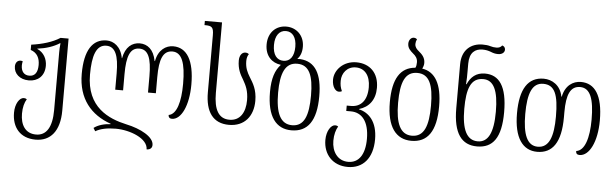

<svg xmlns="http://www.w3.org/2000/svg" viewBox="-58 -989 4672 1459"><g transform="rotate(5 2278.5 -260.0)"><path d="M249 251C362 251 432 170 432 14V-536H371C313 -499 238 -477 153 -465V-425C203 -408 223 -369 223 -316C223 -259 201 -229 159 -229C119 -229 96 -256 96 -303C96 -313 98 -323 100 -334C94 -336 88 -337 83 -337C59 -337 44 -317 44 -290C44 -236 88 -193 159 -193C225 -193 278 -235 278 -315C278 -366 253 -415 202 -437V-439C267 -447 325 -466 370 -495H374C371 -470 370 -447 370 -425V16C370 145 328 212 249 212C165 212 129 146 129 63C129 15 139 -22 156 -49C149 -54 141 -56 133 -56C100 -56 68 -7 68 61C68 172 130 251 249 251Z M1230 -547C1174 -547 1117 -510 1101 -423H1098C1082 -511 1032 -547 975 -547C916 -547 866 -510 850 -423H848C832 -511 775 -547 722 -547C614 -547 555 -457 555 -278C555 -87 655 28 807 81V84C760 86 710 100 680 124L695 148C732 126 784 115 849 115C959 115 1096 168 1096 251C1122 251 1138 238 1138 214C1138 152 1036 98 926 75C790 45 618 -28 618 -278C618 -422 646 -507 723 -507C791 -507 819 -441 819 -304V-180H879V-304C879 -442 905 -507 975 -507C1042 -507 1069 -443 1069 -304V-180H1129V-304C1129 -441 1156 -507 1227 -507C1299 -507 1329 -428 1329 -269C1329 -132 1301 -34 1240 -24C1240 -7 1249 3 1267 3C1338 3 1392 -109 1392 -269C1392 -453 1334 -547 1230 -547Z M1703 11C1822 11 1887 -72 1887 -188C1887 -275 1856 -321 1829 -365C1809 -398 1792 -431 1792 -484C1792 -506 1798 -526 1807 -537C1801 -543 1793 -547 1780 -547C1753 -547 1735 -520 1735 -483C1735 -417 1758 -377 1781 -339C1803 -300 1824 -260 1824 -187C1824 -94 1784 -28 1703 -28C1621 -28 1583 -94 1583 -223V-760H1452V-728H1456C1507 -728 1522 -719 1522 -657V-222C1522 -72 1581 11 1703 11Z M2179 11C2303 11 2368 -77 2368 -265C2368 -435 2315 -526 2200 -534C2193 -534 2184 -534 2179 -533L2178 -535C2199 -557 2211 -587 2211 -629C2211 -715 2150 -771 2073 -771C1995 -771 1935 -715 1935 -623C1935 -534 1989 -486 2055 -478V-476C2015 -432 1992 -371 1992 -265C1992 -78 2062 11 2179 11ZM2073 -510C2022 -510 1991 -550 1991 -624C1991 -694 2022 -737 2073 -737C2124 -737 2154 -694 2154 -624C2154 -551 2124 -510 2073 -510ZM2181 -28C2091 -28 2054 -111 2054 -265C2054 -415 2089 -497 2180 -497C2272 -497 2305 -417 2305 -265C2305 -112 2273 -28 2181 -28Z M2630 251C2744 251 2819 170 2819 24C2819 -111 2753 -176 2677 -193V-195C2753 -217 2799 -276 2799 -367C2799 -481 2729 -547 2627 -547C2528 -547 2461 -474 2461 -400C2461 -345 2488 -313 2512 -313C2520 -313 2528 -314 2536 -319C2523 -348 2520 -367 2520 -397C2520 -455 2560 -508 2626 -508C2693 -508 2737 -457 2737 -366C2737 -265 2689 -213 2615 -213H2582V-172H2617C2702 -172 2757 -106 2757 26C2757 145 2711 212 2630 212C2549 212 2504 145 2504 62C2504 15 2515 -22 2531 -49C2524 -54 2517 -56 2508 -56C2476 -56 2443 -7 2443 61C2443 170 2514 251 2630 251Z M3129 -543C3136 -556 3141 -570 3141 -587C3141 -629 3115 -653 3092 -672C3075 -686 3061 -701 3061 -725C3061 -737 3064 -750 3070 -762C3064 -767 3056 -771 3045 -771C3023 -771 3007 -749 3007 -723C3007 -689 3028 -670 3050 -651C3069 -636 3085 -617 3085 -587C3085 -571 3083 -557 3077 -545C2963 -536 2906 -447 2906 -268C2906 -78 2977 11 3094 11C3217 11 3282 -77 3282 -268C3282 -439 3228 -528 3129 -543ZM3095 -28C3006 -28 2969 -111 2969 -268C2969 -427 3003 -507 3095 -507C3186 -507 3220 -428 3220 -268C3220 -112 3187 -28 3095 -28Z M3595 10C3716 10 3778 -72 3778 -267C3778 -465 3716 -547 3608 -547C3540 -547 3500 -510 3475 -454H3471C3474 -486 3474 -523 3474 -552V-611C3474 -697 3518 -727 3573 -727C3600 -727 3618 -722 3635 -716C3654 -708 3671 -703 3693 -703C3721 -703 3743 -717 3743 -741C3743 -758 3732 -768 3719 -771C3711 -758 3696 -751 3676 -751C3660 -751 3645 -753 3629 -758C3613 -763 3594 -765 3570 -765C3483 -765 3413 -711 3413 -601V-266C3413 -72 3478 10 3595 10ZM3597 -29C3512 -29 3474 -110 3474 -266C3474 -421 3504 -504 3598 -504C3678 -504 3715 -427 3715 -265C3715 -104 3676 -29 3597 -29Z M4054 11C4171 11 4234 -77 4234 -268V-308C4234 -442 4263 -508 4337 -508C4415 -508 4445 -425 4445 -269C4445 -129 4414 -29 4349 -21C4349 -3 4357 7 4377 7C4451 7 4508 -105 4508 -268C4508 -459 4446 -547 4340 -547C4279 -547 4221 -509 4204 -423H4201C4185 -509 4119 -547 4056 -547C3937 -547 3876 -454 3876 -268C3876 -79 3944 11 4054 11ZM4055 -28C3974 -28 3939 -111 3939 -268C3939 -426 3972 -508 4056 -508C4144 -508 4173 -435 4173 -268C4173 -117 4142 -28 4055 -28Z"/></g></svg>

Font: Noto Serif Georgian Condensed Light
Style: Regular
Weight: 300
Width: 3
Designer: Monotype Design Team, Akaki Razmadze
Foundry: Google LLC
Version: Version 2.003